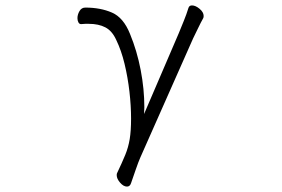

<svg xmlns="http://www.w3.org/2000/svg" viewBox="-20 -511 1040 709"><path d="M640 -388Q649 -410 659 -434.5Q669 -459 676 -482Q679 -491 689 -491Q702 -491 717 -478.5Q732 -466 732 -452Q732 -446 730 -443Q722 -429 711 -406Q700 -383 693 -369L498 71Q491 87 481.5 114.5Q472 142 464 165Q460 178 449 178Q436 178 423.5 163.5Q411 149 411 136Q411 131 412 129Q431 89 442.5 61Q454 33 459 2.5Q464 -28 464 -73Q464 -120 458 -172.5Q452 -225 440 -275Q428 -325 409 -364Q394 -397 369 -410Q344 -423 308 -423Q301 -423 294.5 -423Q288 -423 280 -422H279Q273 -422 269.5 -428.5Q266 -435 266 -444Q266 -457 273.5 -470Q281 -483 295 -483Q351 -483 393.5 -464.5Q436 -446 460 -386Q486 -323 499.5 -252.5Q513 -182 513 -115Q513 -109 512.5 -102.5Q512 -96 512 -90Z"/></svg>

Font: Moon Stars Kai T Light
Style: Regular
Weight: 300
Designer: GuiWonder
Version: Version 1.101